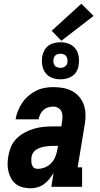

<svg xmlns="http://www.w3.org/2000/svg" viewBox="-20 -1008 540 1036"><path d="M146 8Q125 8 104 3Q83 -2 67 -14Q51 -26 41 -43.5Q31 -61 26 -81Q21 -101 21 -122.5Q21 -144 25 -166Q29 -191 39.5 -216Q50 -241 69.5 -260.5Q89 -280 113.5 -293Q138 -306 163.5 -313.5Q189 -321 215 -323.5Q241 -326 266 -326H311L315 -353Q317 -367 317 -381.5Q317 -396 311 -408Q305 -420 292.5 -426.5Q280 -433 266 -433Q253 -433 239 -428.5Q225 -424 214 -414Q203 -404 197 -391Q191 -378 188 -364H64Q68 -388 77 -410.5Q86 -433 100 -453.5Q114 -474 133 -490.5Q152 -507 174 -518Q196 -529 219.5 -533.5Q243 -538 266 -538Q293 -538 319.5 -533.5Q346 -529 368.5 -517Q391 -505 407.5 -485.5Q424 -466 432.5 -441.5Q441 -417 441.5 -390Q442 -363 437 -335L399 -105H423V0H257L269 -75Q259 -58 246.5 -42.5Q234 -27 218 -15Q202 -3 183 2.5Q164 8 146 8Q146 8 146 8Q146 8 146 8ZM185 -97Q204 -97 224 -105.5Q244 -114 258 -129.5Q272 -145 279.5 -164.5Q287 -184 290 -204L293 -221H266Q255 -221 243.5 -220Q232 -219 220.5 -217Q209 -215 197.5 -211Q186 -207 175.5 -200.5Q165 -194 158.5 -183.5Q152 -173 150 -161Q149 -154 149 -146.5Q149 -139 149.5 -132Q150 -125 152.5 -118.5Q155 -112 159 -106.5Q163 -101 170 -99Q177 -97 185 -97ZM306 -580Q282 -580 260 -588.5Q238 -597 225 -615Q212 -633 208 -656.5Q204 -680 208 -704Q211 -721 219.5 -736.5Q228 -752 242 -762Q256 -772 273 -776Q290 -780 306 -780Q330 -780 352 -771.5Q374 -763 387.5 -745Q401 -727 404.5 -703.5Q408 -680 404 -656Q402 -639 393.5 -623.5Q385 -608 370.5 -598Q356 -588 339.5 -584Q323 -580 306 -580ZM306 -642Q313 -642 319 -643.5Q325 -645 330.5 -649Q336 -653 339.5 -658.5Q343 -664 344 -671Q345 -680 343.5 -689Q342 -698 337 -705Q332 -712 323.5 -715Q315 -718 306 -718Q300 -718 293.5 -716.5Q287 -715 281.5 -711Q276 -707 273 -701.5Q270 -696 269 -689Q267 -680 268.5 -671Q270 -662 275 -655Q280 -648 288.5 -645Q297 -642 306 -642ZM311 -788 259 -842 419 -988 485 -922Z"/></svg>

Font: Iosevka Curly Slab XBdObl
Style: Regular
Weight: 800
Italic angle: -9°
Monospace: yes
Designer: Belleve Invis
Foundry: Belleve Invis
Version: Version 11.1.0; ttfautohint (v1.8.3)